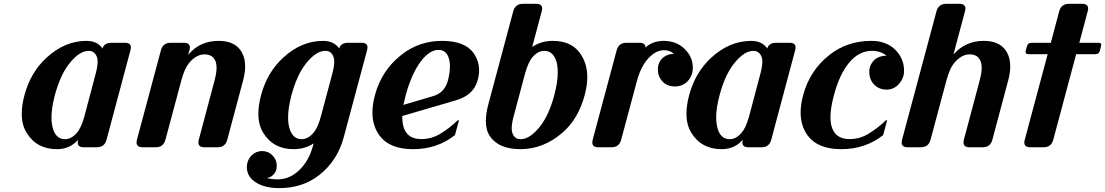

<svg xmlns="http://www.w3.org/2000/svg" viewBox="-20 -757 5681 987"><path d="M410.2 0Q379.4 0 379.4 -24.4Q379.4 -29.8 381.8 -39.1Q339.8 9.8 272.9 9.8Q168.9 9.8 117.2 -73.7Q91.8 -114.7 91.8 -172.4Q91.8 -215.8 106 -268.6Q137.2 -384.8 218.8 -460Q313 -546.9 424.8 -546.9Q480 -546.9 507.3 -507.8Q515.1 -537.1 553.7 -537.1H622.1Q652.8 -537.1 652.8 -513.2Q652.8 -507.3 650.4 -498L527.8 -39.1Q517.6 0 478 0ZM412.6 -154.3Q412.6 -154.3 471.7 -377.4Q481.9 -416 481.9 -439.9Q481.9 -455.1 478 -464.8Q465.8 -495.6 436 -495.6Q387.7 -495.6 335.4 -429.2Q290 -371.1 262.2 -268.6Q244.6 -202.6 244.6 -153.3Q244.6 -128.4 249 -107.9Q263.2 -41.5 314.5 -41.5Q345.7 -41.5 373.5 -72.3Q396.5 -97.7 412.6 -154.3Z M712.9 0Q682.1 0 682.1 -24.4Q682.1 -31.7 684.1 -39.1L807.1 -498Q817.4 -537.1 856.9 -537.1H925.3Q956.1 -537.1 956.1 -512.7Q956.1 -507.3 953.6 -498L947.3 -474.6Q1005.9 -546.9 1103.5 -546.9Q1184.1 -546.9 1217.8 -496.6Q1240.2 -462.9 1240.2 -415.5Q1240.2 -383.3 1230 -344.7L1148.4 -39.1Q1138.2 0 1099.1 0H1030.8Q1000 0 1000 -24.4Q1000 -31.7 1002 -39.1L1083 -343.3Q1093.3 -381.8 1093.3 -409.2Q1093.3 -426.3 1089.4 -438Q1076.2 -477.5 1031.7 -477.5Q988.3 -477.5 950.7 -431.6Q928.7 -404.8 912.1 -343.3L830.6 -39.1Q820.3 0 781.2 0Z M1530.8 -41.5Q1562 -41.5 1589.8 -72.3Q1613.3 -98.1 1629.9 -159.7L1688 -377.4Q1698.2 -415 1698.2 -439.9Q1698.2 -455.1 1694.3 -464.8Q1683.6 -495.6 1652.3 -495.6Q1604 -495.6 1551.8 -429.2Q1506.3 -371.1 1478.5 -268.6Q1460.9 -202.6 1460.9 -153.3Q1460.9 -128.4 1465.3 -107.9Q1480.5 -41.5 1530.8 -41.5ZM1489.3 9.8Q1385.3 9.8 1333.5 -73.7Q1308.1 -114.7 1308.1 -172.4Q1308.1 -215.8 1322.3 -268.6Q1353.5 -384.8 1435.1 -460Q1529.3 -546.9 1641.1 -546.9Q1696.3 -546.9 1723.6 -507.8Q1731.4 -537.1 1770 -537.1H1838.4Q1869.1 -537.1 1869.1 -513.2Q1869.1 -507.3 1866.7 -498L1747.1 -51.8Q1714.8 68.8 1622.1 142.1Q1536.1 210 1416 210Q1345.2 210 1300.8 184.1Q1249 153.8 1249 102.5Q1249 66.9 1273.4 42Q1295.9 19.5 1327.6 19.5Q1358.9 19.5 1380.9 42Q1402.8 64.5 1402.8 95.2Q1402.8 126.5 1380.9 145Q1369.1 155.3 1352.1 158.2Q1377 165 1408.7 165Q1466.8 165 1515.6 120.1Q1567.4 72.3 1588.9 -7.3L1592.3 -20Q1548.3 9.8 1489.3 9.8Z M2103.5 9.8Q1982.4 9.8 1930.7 -60.5Q1894.5 -109.9 1894.5 -178.7Q1894.5 -220.2 1907.7 -268.6Q1941.4 -394.5 2042.5 -474.6Q2133.8 -546.9 2252 -546.9Q2370.1 -546.9 2414.6 -483.9Q2442.9 -443.8 2442.9 -395.5Q2442.9 -371.1 2435.5 -344.7Q2415 -268.1 2324.7 -241.7L2047.9 -160.6Q2047.9 -132.8 2051.8 -114.7Q2067.4 -42 2145.5 -42Q2197.8 -42 2241.7 -68.4Q2291.5 -98.1 2333 -138.7H2339.4L2318.8 -62.5Q2227.5 9.8 2103.5 9.8ZM2053.7 -217.8 2207.5 -263.2Q2265.1 -280.3 2282.2 -341.8Q2293 -382.8 2293 -415.5Q2293 -430.7 2290.5 -443.8Q2280.3 -500.5 2234.6 -500.5Q2189 -500.5 2145.5 -444.3Q2096.2 -379.9 2065.9 -268.6Q2057.6 -236.8 2053.7 -217.8Z M2655.3 9.8Q2543.9 9.8 2498.5 -56.6Q2477.5 -87.4 2477.5 -135.3Q2477.5 -172.9 2490.7 -222.2L2618.2 -698.2Q2628.4 -737.3 2668 -737.3H2736.3Q2767.1 -737.3 2767.1 -712.9Q2767.1 -707.5 2764.6 -698.2L2715.8 -515.6Q2762.2 -546.9 2820.8 -546.9Q2912.1 -546.9 2956.5 -490.2Q2999 -436.5 2999 -360.4Q2999 -317.9 2985.8 -268.6Q2952.6 -144.5 2870.6 -74.2Q2772.5 9.8 2655.3 9.8ZM2777.8 -495.6Q2746.6 -495.6 2718.8 -464.8Q2695.3 -439 2678.7 -377.4L2620.6 -159.7Q2610.4 -122.1 2610.4 -97.2Q2610.4 -82 2614.3 -72.3Q2625 -41.5 2656.2 -41.5Q2704.6 -41.5 2756.8 -107.9Q2802.2 -166 2829.6 -268.6Q2847.2 -335.4 2847.2 -385.3Q2847.2 -409.2 2843.3 -429.2Q2828.1 -495.6 2777.8 -495.6Z M3055.7 0Q3024.9 0 3024.9 -24.4Q3024.9 -31.7 3026.9 -39.1L3149.9 -498Q3160.2 -537.1 3199.7 -537.1H3267.6Q3298.3 -537.1 3298.3 -512.7Q3334.5 -546.9 3393.1 -546.9Q3465.3 -546.4 3509.3 -495.1Q3541.5 -457.5 3541.5 -409.7Q3541.5 -366.7 3514.2 -338.9Q3488.3 -312.5 3450.2 -312.5Q3409.2 -312.5 3385.3 -338.4Q3361.8 -363.8 3361.8 -399.4Q3361.8 -439 3390.1 -461.9Q3412.6 -480 3444.3 -480Q3423.8 -499 3394.3 -499Q3364.7 -499 3339.8 -481Q3281.2 -439.9 3254.9 -343.3L3173.3 -39.1Q3163.1 0 3124 0Z M3827.1 0Q3796.4 0 3796.4 -24.4Q3796.4 -29.8 3798.8 -39.1Q3756.8 9.8 3689.9 9.8Q3585.9 9.8 3534.2 -73.7Q3508.8 -114.7 3508.8 -172.4Q3508.8 -215.8 3522.9 -268.6Q3554.2 -384.8 3635.7 -460Q3730 -546.9 3841.8 -546.9Q3897 -546.9 3924.3 -507.8Q3932.1 -537.1 3970.7 -537.1H4039.1Q4069.8 -537.1 4069.8 -513.2Q4069.8 -507.3 4067.4 -498L3944.8 -39.1Q3934.6 0 3895 0ZM3829.6 -154.3Q3829.6 -154.3 3888.7 -377.4Q3898.9 -416 3898.9 -439.9Q3898.9 -455.1 3895 -464.8Q3882.8 -495.6 3853 -495.6Q3804.7 -495.6 3752.4 -429.2Q3707 -371.1 3679.2 -268.6Q3661.6 -202.6 3661.6 -153.3Q3661.6 -128.4 3666 -107.9Q3680.2 -41.5 3731.4 -41.5Q3762.7 -41.5 3790.5 -72.3Q3813.5 -97.7 3829.6 -154.3Z M4304.7 9.8Q4183.6 9.8 4131.8 -60.5Q4095.7 -109.9 4095.7 -178.7Q4095.7 -220.2 4108.9 -268.6Q4142.6 -394.5 4243.7 -474.6Q4335 -546.9 4460 -546.9Q4547.4 -546.9 4595.2 -486.8Q4627.4 -446.3 4627.4 -392.6Q4627.4 -355 4601.3 -325.7Q4575.2 -296.4 4537.6 -296.4Q4498 -296.4 4472.7 -323.2Q4448.7 -348.6 4448.7 -387.2Q4448.7 -424.8 4476.6 -450.2Q4498 -469.7 4537.1 -471.2Q4507.3 -495.6 4461.9 -495.6Q4394.5 -495.6 4343.3 -432.6Q4294.9 -373 4267.1 -268.6Q4249 -200.7 4249 -154.3Q4249 -132.3 4252.9 -114.7Q4269.5 -42 4346.7 -42Q4398.9 -42 4442.9 -68.4Q4492.7 -98.1 4534.2 -138.7H4540.5L4520 -62.5Q4428.7 9.8 4304.7 9.8Z M4646 0Q4615.2 0 4615.2 -24.4Q4615.2 -31.7 4617.2 -39.1L4793.9 -698.2Q4804.2 -737.3 4843.8 -737.3H4912.1Q4942.9 -737.3 4942.9 -712.9Q4942.9 -707.5 4940.4 -698.2L4881.3 -477.1Q4943.4 -546.9 5036.6 -546.9Q5117.2 -546.9 5150.9 -496.6Q5173.3 -462.9 5173.3 -415.5Q5173.3 -383.3 5163.1 -344.7L5081.5 -39.1Q5071.3 0 5032.2 0H4963.9Q4933.1 0 4933.1 -24.4Q4933.1 -31.7 4935.1 -39.1L5016.1 -343.3Q5026.4 -381.8 5026.4 -409.2Q5026.4 -426.3 5022.5 -438Q5009.3 -477.5 4964.8 -477.5Q4921.4 -477.5 4883.8 -431.6Q4861.8 -404.8 4845.2 -343.3L4763.7 -39.1Q4753.4 0 4714.4 0Z M5276.4 0Q5245.6 0 5245.6 -24.4Q5245.6 -29.8 5248 -39.1L5365.7 -478.5H5268.1Q5252 -478.5 5252 -488.8Q5252 -491.7 5252.9 -495.6L5259.3 -520Q5263.7 -537.1 5283.7 -537.1H5381.8L5424.8 -698.2Q5435.1 -737.3 5474.6 -737.3H5543Q5573.7 -737.3 5573.7 -712.9Q5573.7 -707.5 5571.3 -698.2L5528.3 -537.1H5625.5Q5641.1 -537.1 5641.1 -526.9Q5641.1 -523.9 5640.1 -520L5633.8 -495.6Q5629.4 -478.5 5609.9 -478.5H5512.2L5394.5 -39.1Q5384.3 0 5344.7 0Z"/></svg>

Font: Cursive Sans
Style: Bold
Weight: 700
Italic angle: -15°
Designer: Wojciech Kalinowski "wmk69" (wmk69@o2.pl)
Foundry: Wojciech Kalinowski "wmk69" (wmk69@o2.pl)
Version: Wersja 3.1.0; 2022-02-18